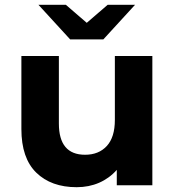

<svg xmlns="http://www.w3.org/2000/svg" viewBox="-20 -771 727 799"><path d="M614 -538V0H466V-64Q435 -29 392.5 -10.5Q350 8 299 8Q193 8 131 -52.5Q69 -113 69 -234V-538H225V-257Q225 -127 334 -127Q391 -127 424.5 -163.5Q458 -200 458 -272V-538ZM542 -751 410 -607H272L140 -751H254L341 -676L428 -751Z"/></svg>

Font: CMG Sans
Style: Bold
Weight: 700
Designer: Julieta Ulanovsky
Foundry: Julieta Ulanovsky
Version: Version 7.200